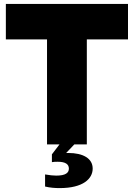

<svg xmlns="http://www.w3.org/2000/svg" viewBox="-20 -740 686 984"><path d="M221 0H285L246 51V91C256 89 266 89 276 89C316 89 333 102 333 124C333 146 316 160 268 160C254 160 233 158 211 154V216C236 222 261 224 286 224C406 224 455 176 455 124C455 72 406 44 330 44H319L361 0H425V-538H636V-720H10V-538H221Z"/></svg>

Font: Aspekta 900
Style: Regular
Weight: 900
Designer: Ivo Dolenc
Version: Version 2.000